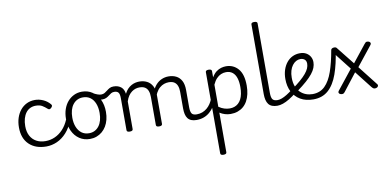

<svg xmlns="http://www.w3.org/2000/svg" viewBox="-114 -1326 4382 2152"><g transform="rotate(-10 2077.5 -250.0)"><path d="M335 17Q211 17 139 -52.5Q67 -122 67 -246Q67 -306 83.5 -355.5Q100 -405 130 -441.5Q160 -478 202 -498.5Q244 -519 296 -519Q342 -519 388 -499Q434 -479 468 -439Q476 -428 474 -420Q472 -412 462 -401Q451 -390 441.5 -388.5Q432 -387 423 -395Q394 -421 366.5 -437.5Q339 -454 295 -454Q259 -454 230 -440Q201 -426 181 -399Q161 -372 150 -334Q139 -296 139 -248Q139 -184 163 -138.5Q187 -93 231 -68.5Q275 -44 335 -44Q347 -44 354 -34.5Q361 -25 361 -13.5Q361 -2 354.5 7.5Q348 17 335 17Z M334 17Q325 17 320.5 7.5Q316 -2 316 -13.5Q316 -25 321 -34.5Q326 -44 335 -44Q392 -44 443 -67Q494 -90 535 -134Q576 -178 603 -242Q608 -250 618.5 -248.5Q629 -247 638 -239Q647 -231 643 -221Q613 -143 564.5 -89.5Q516 -36 456.5 -9.5Q397 17 334 17Z M831 19Q763 19 711.5 -15.5Q660 -50 631.5 -110.5Q603 -171 603 -250Q603 -309 620 -358.5Q637 -408 667.5 -443.5Q698 -479 739.5 -499Q781 -519 831 -519Q897 -519 948.5 -484.5Q1000 -450 1029 -389.5Q1058 -329 1058 -250Q1058 -203 1047.5 -161.5Q1037 -120 1017 -87Q997 -54 969 -30.5Q941 -7 906 6Q871 19 831 19ZM831 -46Q867 -46 895.5 -60.5Q924 -75 944.5 -102Q965 -129 975.5 -166.5Q986 -204 986 -250Q986 -312 967.5 -358Q949 -404 914.5 -429Q880 -454 831 -454Q795 -454 766 -439.5Q737 -425 716.5 -398Q696 -371 685.5 -334Q675 -297 675 -250Q675 -189 694 -143Q713 -97 747.5 -71.5Q782 -46 831 -46Z M1040 -393Q1029 -393 1012.5 -398Q996 -403 978 -412Q960 -421 942 -432Q930 -439 927.5 -449Q925 -459 928 -467.5Q931 -476 937.5 -480.5Q944 -485 949 -481Q979 -465 1001 -457.5Q1023 -450 1039 -450Q1063 -450 1079.5 -460Q1096 -470 1111.5 -482.5Q1127 -495 1145 -505Q1163 -515 1190 -515Q1200 -515 1205 -505.5Q1210 -496 1210 -484Q1210 -472 1204.5 -463Q1199 -454 1187 -454Q1167 -454 1152 -445Q1137 -436 1121.5 -423.5Q1106 -411 1087 -402Q1068 -393 1040 -393Z M1283 15Q1266 15 1257.5 9.5Q1249 4 1249 -7V-371Q1249 -418 1234.5 -436Q1220 -454 1188 -454Q1174 -454 1167 -463Q1160 -472 1160 -484Q1160 -496 1167.5 -505.5Q1175 -515 1190 -515Q1219 -515 1240 -507.5Q1261 -500 1276.5 -487Q1292 -474 1301 -455Q1310 -436 1313 -414L1314 -410Q1330 -442 1350.5 -463Q1371 -484 1394 -496.5Q1417 -509 1440 -514Q1463 -519 1483 -519Q1532 -519 1570 -500Q1608 -481 1630.5 -440.5Q1653 -400 1653 -334V-7Q1653 4 1644 9.5Q1635 15 1618 15Q1600 15 1591.5 9.5Q1583 4 1583 -7V-326Q1583 -367 1572 -395.5Q1561 -424 1537.5 -439Q1514 -454 1474 -454Q1452 -454 1430.5 -447.5Q1409 -441 1387.5 -425.5Q1366 -410 1348.5 -385Q1331 -360 1319 -322V-7Q1319 4 1310 9.5Q1301 15 1283 15ZM2044 17Q2009 17 1984 7Q1959 -3 1944 -23Q1929 -43 1922.5 -72Q1916 -101 1916 -139V-326Q1916 -366 1905 -394.5Q1894 -423 1870.5 -438.5Q1847 -454 1808 -454Q1781 -454 1754.5 -445Q1728 -436 1704 -415.5Q1680 -395 1661.5 -360.5Q1643 -326 1632 -276H1606Q1610 -335 1628 -380.5Q1646 -426 1674.5 -457Q1703 -488 1739.5 -503.5Q1776 -519 1817 -519Q1865 -519 1903 -500Q1941 -481 1963 -440.5Q1985 -400 1985 -334V-139Q1985 -88 1999.5 -66.5Q2014 -45 2057 -45Q2068 -45 2073.5 -35.5Q2079 -26 2078 -14Q2077 -2 2069 7.5Q2061 17 2044 17Z M2043 17Q2031 17 2025 7.5Q2019 -2 2020 -14Q2021 -26 2030 -35.5Q2039 -45 2056 -45Q2091 -45 2120 -56Q2149 -67 2173 -87Q2197 -107 2214.5 -133.5Q2232 -160 2243 -189Q2248 -202 2258 -201Q2268 -200 2275.5 -191Q2283 -182 2280 -172Q2267 -131 2245 -96.5Q2223 -62 2193.5 -36.5Q2164 -11 2126.5 3Q2089 17 2043 17Z M2273 453Q2255 453 2246.5 447.5Q2238 442 2238 431V-493Q2238 -504 2246.5 -509.5Q2255 -515 2273 -515Q2290 -515 2299 -509.5Q2308 -504 2308 -493V-422Q2332 -462 2359.5 -482.5Q2387 -503 2415.5 -511Q2444 -519 2470 -519Q2555 -519 2609 -456.5Q2663 -394 2663 -266Q2663 -214 2653 -170Q2643 -126 2624 -91.5Q2605 -57 2577 -33Q2549 -9 2512.5 4Q2476 17 2432 17Q2399 17 2367.5 7.5Q2336 -2 2308 -20V431Q2308 442 2299 447.5Q2290 453 2273 453ZM2308 -87Q2340 -65 2371 -55.5Q2402 -46 2433 -46Q2461 -46 2485.5 -54.5Q2510 -63 2529.5 -80.5Q2549 -98 2562.5 -124Q2576 -150 2583 -185Q2590 -220 2590 -263Q2590 -323 2576 -365.5Q2562 -408 2533 -431Q2504 -454 2460 -454Q2430 -454 2402 -442Q2374 -430 2350.5 -405Q2327 -380 2308 -338Z M2965 17Q2929 17 2903.5 7Q2878 -3 2863 -23Q2848 -43 2841 -72Q2834 -101 2834 -139V-931Q2834 -942 2842.5 -947.5Q2851 -953 2868 -953Q2886 -953 2895 -947.5Q2904 -942 2904 -931V-139Q2904 -88 2919 -66.5Q2934 -45 2978 -45Q2989 -45 2995 -35.5Q3001 -26 3000 -14Q2999 -2 2990.5 7.5Q2982 17 2965 17Z M2963 17Q2951 17 2945 7.5Q2939 -2 2940 -14Q2941 -26 2950 -35.5Q2959 -45 2976 -45Q2998 -45 3025 -55Q3052 -65 3083.5 -84.5Q3115 -104 3150 -131Q3160 -140 3170 -137Q3180 -134 3186 -124.5Q3192 -115 3191.5 -104Q3191 -93 3181 -86Q3140 -54 3101.5 -30.5Q3063 -7 3028 5Q2993 17 2963 17Z M3157 -135Q3217 -178 3258 -213.5Q3299 -249 3324.5 -279.5Q3350 -310 3361.5 -337Q3373 -364 3373 -390Q3373 -422 3354 -438Q3335 -454 3305 -454Q3280 -454 3256.5 -441Q3233 -428 3214.5 -403.5Q3196 -379 3185.5 -344Q3175 -309 3175 -264Q3175 -206 3191.5 -164.5Q3208 -123 3236.5 -96Q3265 -69 3300.5 -56Q3336 -43 3375 -43Q3388 -43 3394.5 -34Q3401 -25 3401 -13Q3401 -1 3394.5 8Q3388 17 3375 17Q3287 17 3226.5 -18.5Q3166 -54 3134 -117Q3102 -180 3102 -262Q3102 -319 3117.5 -366Q3133 -413 3161 -447.5Q3189 -482 3227.5 -500.5Q3266 -519 3312 -519Q3354 -519 3383.5 -502Q3413 -485 3429 -457Q3445 -429 3445 -395Q3445 -363 3433 -331.5Q3421 -300 3394 -266Q3367 -232 3323 -193Q3279 -154 3215 -107Z M3373 17Q3364 17 3359 8Q3354 -1 3354 -13Q3354 -25 3359 -34Q3364 -43 3373 -43Q3460 -43 3515.5 -98Q3571 -153 3606 -254Q3641 -355 3665 -493Q3668 -504 3680.5 -505.5Q3693 -507 3704.5 -502.5Q3716 -498 3714 -487Q3692 -329 3651.5 -216Q3611 -103 3543.5 -43Q3476 17 3373 17Z M4104 -30Q4114 -20 4112 -10Q4110 0 4102 6.5Q4094 13 4081 15Q4066 17 4056.5 11.5Q4047 6 4035 -9L3885 -201L3735 -8Q3725 5 3718 9.5Q3711 14 3701 14Q3678 14 3667 1Q3656 -12 3670 -30L3845 -250L3674 -469Q3664 -483 3665 -492.5Q3666 -502 3674.5 -508Q3683 -514 3692 -515Q3709 -518 3719 -513.5Q3729 -509 3736 -497L3891 -302L4043 -493Q4053 -506 4059.5 -511Q4066 -516 4076 -516Q4092 -516 4102 -509.5Q4112 -503 4114 -493Q4116 -483 4106 -471L3931 -251Z"/></g></svg>

Font: Playwrite US Modern Light
Style: Regular
Weight: 300
Designer: Veronika Burian, José Scaglione
Foundry: TypeTogether
Version: Version 1.003